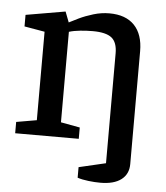

<svg xmlns="http://www.w3.org/2000/svg" viewBox="-50 -551 658 761"><g transform="rotate(5 279.0 -170.0)"><path d="M377 166Q355 166 329.5 163Q304 160 286 154V112L393 87V-350Q393 -394 370.5 -412Q348 -430 295 -430Q272 -430 246 -427.5Q220 -425 201 -419V-59L277 -45V0H24V-45L105 -59V-411L24 -425V-471L181 -498L196 -459L197 -456Q210 -463 235 -475Q260 -487 291.5 -496.5Q323 -506 355 -506Q420 -506 454.5 -470Q489 -434 489 -367V82Q489 122 460 144Q431 166 377 166Z"/></g></svg>

Font: Faustina Medium
Style: Regular
Weight: 500
Designer: Alfonso Garcia
Foundry: http://www.omnibus-type.com
Version: Version 1.200